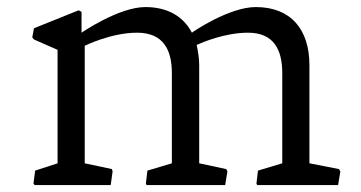

<svg xmlns="http://www.w3.org/2000/svg" viewBox="-20 -532 1038 552"><path d="M76.2 -4.4 79.6 0H298.3L303.7 -39.1L301.8 -45.9L223.6 -62.5V-400.4C223.6 -400.4 299.3 -438 374 -438C450.7 -438 474.1 -387.2 474.1 -321.8V-62.5L403.8 -41.5L399.4 -4.4L401.4 0H627.4L633.8 -39.1L630.4 -45.9L552.7 -62.5V-344.7C552.7 -364.3 549.3 -384.3 545.4 -402.8C562.5 -410.6 627.4 -438 692.9 -438C768.6 -438 791.5 -387.2 791.5 -321.8V-62.5L721.7 -41.5L717.3 -4.4L719.2 0H952.1L958.5 -39.1L954.6 -45.9L869.6 -62.5V-344.7C869.6 -447.8 815.9 -511.7 715.3 -511.7C638.7 -511.7 534.2 -440.4 531.7 -438C507.8 -483.9 462.9 -511.7 397.9 -511.7C321.3 -511.7 214.4 -438 214.4 -438V-498L206.1 -502.4L77.6 -450.7L72.8 -424.3L77.6 -418.5L145.5 -388.7V-62.5L81.1 -41.5Z"/></svg>

Font: Trykker
Style: Regular
Weight: 400
Designer: Magnus Gaarde
Foundry: Magnus Gaarde
Version: Version 1.001